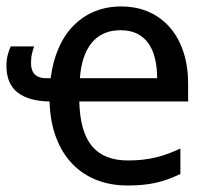

<svg xmlns="http://www.w3.org/2000/svg" viewBox="-41 -566 661 596"><path d="M355 9.8Q302.2 9.8 258.8 -7.3Q215.3 -24.4 183.3 -57.6Q151.4 -90.8 133.1 -139.4Q114.7 -188 112.8 -251Q47.9 -252 13.4 -279.1Q-21 -306.2 -21 -361.8Q-21 -380.9 -16.8 -396.2Q-12.7 -411.6 -7.8 -421.9H64.9Q62 -415 58.6 -400.9Q55.2 -386.7 55.2 -370.1Q55.2 -347.2 66.9 -335.2Q78.6 -323.2 103 -323.2H116.2Q123 -376 141.4 -417.5Q159.7 -459 188.2 -487.5Q216.8 -516.1 253.9 -531Q291 -545.9 335 -545.9Q383.3 -545.9 421.9 -528.6Q460.4 -511.2 487.3 -479.7Q514.2 -448.2 528.6 -404.1Q543 -359.9 543 -306.2V-251H205.1Q207.5 -156.7 244.6 -112.3Q281.7 -67.9 356 -67.9Q380.9 -67.9 402.1 -70.3Q423.3 -72.8 442.9 -77.4Q462.4 -82 481.2 -89.1Q500 -96.2 519 -105V-25.9Q499.5 -16.6 480.7 -9.8Q461.9 -2.9 442.1 1.5Q422.4 5.9 401.1 7.8Q379.9 9.8 355 9.8ZM333 -472.2Q276.9 -472.2 244.6 -434.1Q212.4 -396 207 -323.2H446.8Q446.8 -356.4 440.2 -384Q433.6 -411.6 419.9 -431.2Q406.2 -450.7 384.8 -461.4Q363.3 -472.2 333 -472.2Z"/></svg>

Font: Droid Sans Mono
Style: Regular
Weight: 400
Monospace: yes
Foundry: Ascender Corporation
Version: Version 1.00 build 112